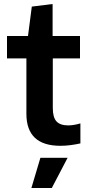

<svg xmlns="http://www.w3.org/2000/svg" viewBox="-20 -720 444 960"><path d="M182 69H318L239 220H137ZM282 9Q112 9 112 -151V-428H15V-540H120L139 -687L243 -700V-540H380V-428H244V-180Q244 -133 262.5 -113Q281 -93 321 -93Q334 -93 349.5 -95.5Q365 -98 382 -103V-3Q360 2 334 5.5Q308 9 282 9Z"/></svg>

Font: Encode Sans Narrow
Style: SemiBold
Weight: 600
Designer: Pablo Impallari, Andres Torresi
Foundry: Pablo Impallari, Andres Torresi
Version: Version 1.000; ttfautohint (v1.00) -l 8 -r 50 -G 200 -x 14 -